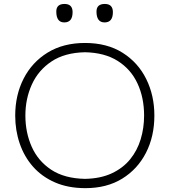

<svg xmlns="http://www.w3.org/2000/svg" viewBox="-20 -943 858 972"><path d="M412.5 9.5Q325 9.5 258.5 -19.5Q192 -48.5 147.2 -99.2Q102.5 -150 79.8 -216.5Q57 -283 57 -357.5Q57 -461.5 99.5 -544.8Q142 -628 221.2 -676.8Q300.5 -725.5 410.5 -725.5Q522 -725.5 600.5 -676Q679 -626.5 720.2 -543.2Q761.5 -460 761.5 -358Q761.5 -252.5 719 -169.5Q676.5 -86.5 598.5 -38.5Q520.5 9.5 412.5 9.5ZM410.5 -37.5Q489 -39 545.8 -65.5Q602.5 -92 638.8 -136.5Q675 -181 692.2 -238Q709.5 -295 709.5 -358Q709.5 -448.5 676.2 -520.2Q643 -592 576.5 -634.2Q510 -676.5 410.5 -678.5Q308 -676.5 241 -632Q174 -587.5 141.2 -515.2Q108.5 -443 108.5 -358Q108.5 -272.5 140.5 -200.2Q172.5 -128 239.2 -83.8Q306 -39.5 410.5 -37.5ZM509.5 -829.5Q468.5 -829.5 468.5 -884.5Q468.5 -923 510.5 -923Q551.5 -923 551.5 -881.5Q551.5 -829.5 509.5 -829.5ZM305.5 -829.5Q265 -829.5 265 -884.5Q265 -923 306.5 -923Q347.5 -923 347.5 -881.5Q347.5 -829.5 305.5 -829.5Z"/></svg>

Font: Commissioner Loud ExtraLight
Style: Regular
Weight: 200
Designer: Kostas Bartsokas
Foundry: Kostas Bartsokas
Version: Version 1.000; ttfautohint (v1.8.3)